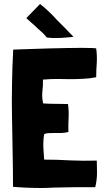

<svg xmlns="http://www.w3.org/2000/svg" viewBox="-20 -937 521 958"><path d="M112.3 -845.7Q119.1 -838.9 133.8 -826.2Q149.4 -813.5 165 -797.9Q180.7 -784.2 194.3 -771.5Q208 -757.8 212.9 -750Q228.5 -748 249 -747.1Q268.6 -747.1 288.1 -748Q307.6 -749 324.2 -751Q339.8 -752 346.7 -753.9Q330.1 -769.5 308.6 -793Q287.1 -815.4 263.7 -837.9Q242.2 -862.3 219.7 -882.8Q198.2 -903.3 179.7 -917Q157.2 -893.6 111.3 -846.7Q111.3 -846.7 112.3 -845.7ZM331.1 -136.7Q266.6 -140.6 201.2 -140.6Q200.2 -141.6 200.2 -141.6Q198.2 -166 196.3 -202.1Q195.3 -238.3 200.2 -266.6Q205.1 -271.5 218.8 -272.5Q233.4 -273.4 250 -273.4Q267.6 -273.4 287.1 -273.4Q305.7 -274.4 321.3 -278.3Q320.3 -315.4 322.3 -348.6Q324.2 -382.8 319.3 -417Q319.3 -417 319.3 -418Q288.1 -418.9 256.8 -418.9Q225.6 -418.9 196.3 -420.9Q195.3 -420.9 195.3 -421.9Q188.5 -449.2 191.4 -479.5Q195.3 -509.8 194.3 -539.1Q194.3 -539.1 195.3 -540Q195.3 -540 198.2 -540Q231.4 -543 263.7 -543Q296.9 -543 330.1 -542Q363.3 -542 395.5 -543.9Q427.7 -544.9 460 -551.8Q460 -552.7 460 -552.7Q460 -587.9 462.9 -624Q464.8 -660.2 460 -695.3Q460 -696.3 440.4 -697.3Q419.9 -698.2 386.7 -698.2Q353.5 -698.2 310.5 -697.3Q267.6 -696.3 221.7 -695.3Q175.8 -694.3 130.9 -692.4Q85 -691.4 45.9 -689.5Q41 -602.5 40 -517.6Q39.1 -475.6 39.1 -432.6Q39.1 -390.6 40 -347.7Q41 -262.7 43 -177.7Q44.9 -91.8 44.9 -4.9Q112.3 1 184.6 1Q215.8 1 247.1 -1Q352.5 -3.9 455.1 -2.9Q462.9 -33.2 463.9 -67.4Q463.9 -79.1 463.9 -89.8Q463.9 -112.3 462.9 -133.8Q462.9 -134.8 462.9 -135.7Q394.5 -133.8 331.1 -136.7Z"/></svg>

Font: Londrina Solid
Style: NNS
Weight: 400
Designer: Marcelo Magalhaes
Version: Version 1.002